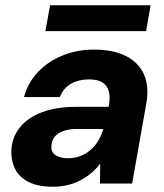

<svg xmlns="http://www.w3.org/2000/svg" viewBox="-20 -696 623 728"><path d="M181 12Q124 12 88.5 -6Q53 -24 37.5 -55Q22 -86 23 -124Q25 -175 55 -212.5Q85 -250 139.5 -270.5Q194 -291 268 -291H392Q399 -327 392.5 -350Q386 -373 367.5 -384Q349 -395 316 -395Q279 -395 249.5 -378.5Q220 -362 207 -328H71Q86 -383 124 -423Q162 -463 217 -485.5Q272 -508 336 -508Q408 -508 456.5 -484Q505 -460 525.5 -414.5Q546 -369 535 -305L481 0H359L360 -74H359Q344 -55 325 -39Q306 -23 283.5 -11.5Q261 0 235.5 6Q210 12 181 12ZM238 -96Q263 -96 285 -104.5Q307 -113 324.5 -128.5Q342 -144 353.5 -164Q365 -184 371 -206V-207H270Q241 -207 219.5 -199Q198 -191 186.5 -176.5Q175 -162 175 -142Q173 -119 191 -107.5Q209 -96 238 -96ZM152 -578 170 -676H551L534 -578Z"/></svg>

Font: DM Sans 28pt ExtraBold
Style: Italic
Weight: 800
Italic angle: -10°
Version: Version 4.004;gftools[0.9.30]